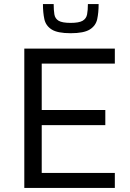

<svg xmlns="http://www.w3.org/2000/svg" viewBox="-20 -928 643 948"><path d="M100 0V-688H547V-614H186V-385H500V-310H186V-74H547V0ZM329 -764Q264 -764 235 -782.5Q206 -801 199 -833.5Q192 -866 192 -908H245Q245 -878 248.5 -857Q252 -836 269.5 -825.5Q287 -815 329 -815Q370 -815 388 -825.5Q406 -836 410 -857Q414 -878 414 -908H467Q467 -866 460 -833.5Q453 -801 423.5 -782.5Q394 -764 329 -764Z"/></svg>

Font: Saira
Style: Regular
Weight: 400
Designer: Hector Gatti with collaboration of the Omnibus-Type team
Foundry: Omnibus-Type
Version: Version 1.100; ttfautohint (v1.8.3)